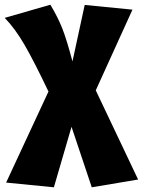

<svg xmlns="http://www.w3.org/2000/svg" viewBox="-52 -569 607 816"><path d="M338 227 252 -30 177 227 -26 207 154 -180Q93 -308 52.5 -378Q12 -448 -32 -493L162 -549Q194 -496 213 -447.5Q232 -399 256 -308L308 -548L511 -528L355 -185L535 194Z"/></svg>

Font: Trujillo Black
Style: Regular
Weight: 900
Designer: Fira Sans original fonts by bBox Type GmbH, Carrois Corporate GbR, & Edenspiekermann AG / Changes by Cristiano Sobral
Foundry: Fira Sans original fonts by bBox Type GmbH, Carrois Corporate GbR, & Edenspiekermann AG / Changes by Cristiano Sobral
Version: Version 4.301;July 28, 2020;FontCreator 13.0.0.2655 64-bit